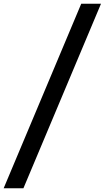

<svg xmlns="http://www.w3.org/2000/svg" viewBox="-22 -880 557 1020"><path d="M-2.5 120 409.5 -860H514.5L102.5 120Z"/></svg>

Font: Spartan Thin SemiBold
Style: Regular
Weight: 600
Version: Version 1.004